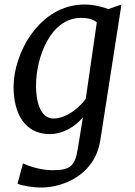

<svg xmlns="http://www.w3.org/2000/svg" viewBox="-20 -588 603 856"><path d="M82.5 140.6 58.1 231C77.6 239.3 122.1 248 165 248C261.2 248 403.3 191.9 427.2 37.6L521.5 -567.9L462.9 -547.4C436 -557.6 397 -567.9 356.9 -567.9C156.2 -567.9 40.5 -351.1 40.5 -201.2C40.5 -79.1 92.3 9.8 201.7 9.8C265.1 9.8 317.4 -26.4 349.6 -64.9L327.6 70.8C314.5 151.9 295.9 170.9 212.9 170.9C162.6 170.9 109.9 153.3 82.5 140.6ZM217.8 -59.6C170.4 -59.6 140.6 -112.8 140.6 -208C140.6 -326.7 202.1 -508.3 341.8 -508.3C368.7 -508.3 393.1 -503.4 411.6 -488.3L362.3 -147.5C334 -108.4 276.9 -59.6 217.8 -59.6Z"/></svg>

Font: Merriweather
Style: Italic
Weight: 400
Italic angle: -7.5°
Designer: Eben Sorkin
Foundry: Eben Sorkin
Version: Version 1.001